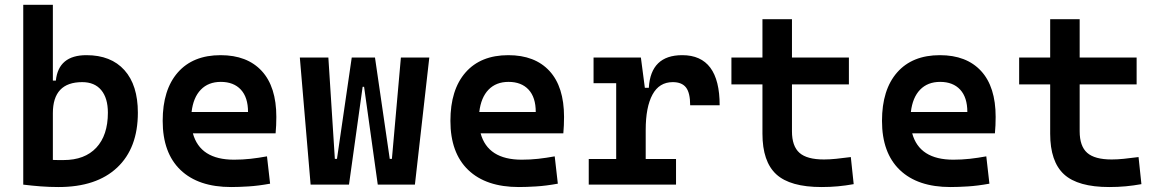

<svg xmlns="http://www.w3.org/2000/svg" viewBox="-20 -752 4728 782"><path d="M218.3 9.8Q181.6 9.8 146.2 7.1Q110.8 4.4 74.7 0V-732.4H195.3V-423.8H207.5Q218.3 -527.3 332 -527.3Q432.1 -527.3 486.8 -466.3Q541.5 -405.3 541.5 -293Q541.5 -148.9 457.3 -69.6Q373 9.8 218.3 9.8ZM195.3 -291V-100.6Q206.1 -100.1 217 -100.1Q228 -100.1 238.8 -100.1Q325.2 -100.1 372.3 -150.6Q419.4 -201.2 419.4 -293Q419.4 -352.5 392.3 -385Q365.2 -417.5 314.9 -417.5Q195.3 -417.5 195.3 -291Z M921.4 9.8Q787.6 9.8 715.1 -59.8Q642.6 -129.4 642.6 -259.8Q642.6 -386.7 704.3 -457Q766.1 -527.3 878.4 -527.3Q986.8 -527.3 1046.1 -462.9Q1105.5 -398.4 1105.5 -275.9Q1105.5 -240.7 1102.5 -209H765.6Q794.9 -101.6 933.1 -101.6Q967.3 -101.6 1000.2 -105.2Q1033.2 -108.9 1067.4 -115.2L1080.1 -3.9Q1031.7 4.9 991.9 7.3Q952.1 9.8 921.4 9.8ZM760.3 -295.9H990.2Q990.2 -355.5 960.9 -387Q931.6 -418.5 879.4 -418.5Q828.6 -418.5 797.9 -386.7Q767.1 -355 760.3 -295.9Z M1518.6 0 1462.9 -398.4H1457L1401.4 0H1245.1L1201.2 -517.6H1317.4L1343.8 -105H1352.5L1412.6 -517.6H1507.3L1567.4 -105H1576.2L1612.8 -517.6H1728.5L1669.9 0Z M2093.3 9.8Q1959.5 9.8 1887 -59.8Q1814.5 -129.4 1814.5 -259.8Q1814.5 -386.7 1876.2 -457Q1938 -527.3 2050.3 -527.3Q2158.7 -527.3 2218 -462.9Q2277.3 -398.4 2277.3 -275.9Q2277.3 -240.7 2274.4 -209H1937.5Q1966.8 -101.6 2105 -101.6Q2139.2 -101.6 2172.1 -105.2Q2205.1 -108.9 2239.3 -115.2L2252 -3.9Q2203.6 4.9 2163.8 7.3Q2124 9.8 2093.3 9.8ZM1932.1 -295.9H2162.1Q2162.1 -355.5 2132.8 -387Q2103.5 -418.5 2051.3 -418.5Q2000.5 -418.5 1969.7 -386.7Q1939 -355 1932.1 -295.9Z M2609.9 -222.7V-104.5H2733.4V0H2377.9V-104.5H2489.7V-413.1H2397.5V-517.6H2590.3L2606.4 -394.5H2622.6Q2630.4 -527.3 2758.8 -527.3Q2911.1 -527.3 2911.1 -323.2H2791Q2791 -373.5 2774.2 -395.5Q2757.3 -417.5 2720.2 -417.5Q2665 -417.5 2637.5 -366.7Q2609.9 -315.9 2609.9 -222.7Z M3326.2 9.8Q3198.2 9.8 3141.8 -42Q3085.4 -93.8 3085.4 -207.5V-408.2H2959V-517.6H3085.4V-673.8H3205.6V-517.6H3437.5V-408.2H3205.6V-217.3Q3205.6 -156.7 3236.1 -129.6Q3266.6 -102.5 3335.9 -102.5Q3358.9 -102.5 3385.3 -105.2Q3411.6 -107.9 3445.3 -112.3L3457 -2Q3424.3 3.9 3393.1 6.8Q3361.8 9.8 3326.2 9.8Z M3851.1 9.8Q3717.3 9.8 3644.8 -59.8Q3572.3 -129.4 3572.3 -259.8Q3572.3 -386.7 3634 -457Q3695.8 -527.3 3808.1 -527.3Q3916.5 -527.3 3975.8 -462.9Q4035.2 -398.4 4035.2 -275.9Q4035.2 -240.7 4032.2 -209H3695.3Q3724.6 -101.6 3862.8 -101.6Q3897 -101.6 3929.9 -105.2Q3962.9 -108.9 3997.1 -115.2L4009.8 -3.9Q3961.4 4.9 3921.6 7.3Q3881.8 9.8 3851.1 9.8ZM3689.9 -295.9H3919.9Q3919.9 -355.5 3890.6 -387Q3861.3 -418.5 3809.1 -418.5Q3758.3 -418.5 3727.5 -386.7Q3696.8 -355 3689.9 -295.9Z M4498 9.8Q4370.1 9.8 4313.7 -42Q4257.3 -93.8 4257.3 -207.5V-408.2H4130.9V-517.6H4257.3V-673.8H4377.4V-517.6H4609.4V-408.2H4377.4V-217.3Q4377.4 -156.7 4408 -129.6Q4438.5 -102.5 4507.8 -102.5Q4530.8 -102.5 4557.1 -105.2Q4583.5 -107.9 4617.2 -112.3L4628.9 -2Q4596.2 3.9 4564.9 6.8Q4533.7 9.8 4498 9.8Z"/></svg>

Font: Cascadia Code SemiBold
Style: Regular
Weight: 600
Monospace: yes
Designer: Aaron Bell
Foundry: Saja Typeworks
Version: Version 2404.023; ttfautohint (v1.8.4)